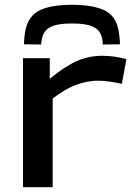

<svg xmlns="http://www.w3.org/2000/svg" viewBox="-20 -782 555 802"><path d="M188 -539V-453Q251 -505 301 -527Q351 -549 407 -549Q434 -549 460.5 -545Q487 -541 508 -535L489 -432Q465 -437 439.5 -441Q414 -445 390 -445Q346 -445 299 -428Q252 -411 200 -370V0H76V-539ZM281 -762Q376 -762 424.5 -734.5Q473 -707 479 -627Q481 -615 481 -597L409 -596Q409 -601 409 -605Q409 -609 408 -613Q403 -652 373.5 -668Q344 -684 281 -684Q218 -684 188.5 -668Q159 -652 154 -613Q153 -609 152.5 -605Q152 -601 152 -596L80 -597Q80 -605 81 -613Q82 -621 82 -628Q89 -705 136 -733.5Q183 -762 281 -762Z"/></svg>

Font: Georama Extended Medium
Style: Regular
Weight: 500
Width: 7
Designer: Jean-Baptiste Levee
Foundry: Production Type
Version: Version 1.000